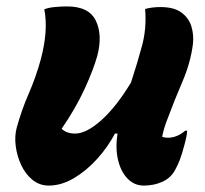

<svg xmlns="http://www.w3.org/2000/svg" viewBox="-20 -568 640 598"><path d="M118 -539Q130 -544 149.5 -546Q169 -548 189 -548Q257 -548 278.5 -503.5Q300 -459 283 -394Q271 -351 243.5 -291Q216 -231 172 -167Q187 -152 214 -152Q249 -152 295.5 -193.5Q342 -235 388 -311Q408 -372 422.5 -426Q437 -480 432 -540Q453 -546 480 -546Q522 -546 545 -529Q568 -512 576 -486Q584 -460 581 -432Q574 -374 548.5 -314.5Q523 -255 503 -201Q491 -172 485 -142Q493 -139 503 -139Q531 -139 557 -161H563Q562 -144 555 -119Q547 -88 540 -70Q533 -52 525 -38Q512 -14 486 -2Q460 10 428 10Q398 10 377 -12Q356 -34 347.5 -70.5Q339 -107 346 -152H338Q316 -110 282.5 -73Q249 -36 210 -13Q171 10 132 10Q103 10 81 -8Q59 -26 46 -54Q33 -82 29 -113Q25 -144 32 -170Q47 -225 69.5 -276.5Q92 -328 107 -383Q131 -473 118 -539Z"/></svg>

Font: Recursive Mn Csl St XBd
Style: Italic
Weight: 800
Italic angle: -15°
Monospace: yes
Version: Version 1.079;hotconv 1.0.112;makeotfexe 2.5.65598; ttfautoh